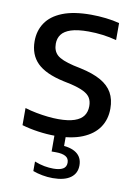

<svg xmlns="http://www.w3.org/2000/svg" viewBox="-90 -661 668 933"><g transform="rotate(10 244.0 -195.0)"><path d="M213.5 7.5Q171.5 7.5 128 1.2Q84.5 -5 47.5 -16V-100.5Q75.5 -92 104.5 -86.5Q133.5 -81 161.2 -78Q189 -75 213.5 -75Q262.5 -75 293 -85.5Q323.5 -96 337.2 -115.5Q351 -135 351 -163Q351 -186.5 341.5 -203Q332 -219.5 308.2 -231.5Q284.5 -243.5 242 -253.5L206.5 -261Q116.5 -280.5 75.5 -321Q34.5 -361.5 34.5 -428.5Q34.5 -480 60.8 -519.2Q87 -558.5 142 -580.5Q197 -602.5 282.5 -602.5Q319.5 -602.5 356.5 -598.2Q393.5 -594 423.5 -586V-502Q390 -511 355 -515.5Q320 -520 284.5 -520Q230.5 -520 198.5 -509.5Q166.5 -499 152.2 -479.8Q138 -460.5 138 -434Q138 -398.5 159.5 -378.8Q181 -359 242 -344.5L277.5 -337Q340 -323.5 378.8 -301.5Q417.5 -279.5 435.8 -247Q454 -214.5 454 -169Q454 -115.5 427 -76Q400 -36.5 346.5 -14.5Q293 7.5 213.5 7.5ZM236 212Q210 212 184.8 207.2Q159.5 202.5 138 194.5V147.5Q163.5 157.5 186.8 161.8Q210 166 231.5 166Q262 166 278.5 156.5Q295 147 295 126Q295 104.5 278.2 95Q261.5 85.5 230.5 85.5H209V-10H264V67L242 47.5Q295.5 47.5 324.8 68.2Q354 89 354 129Q354 168.5 323.8 190.2Q293.5 212 236 212Z"/></g></svg>

Font: Encode Sans SC Condensed Thin Medium
Style: Regular
Weight: 500
Version: Version 3.002